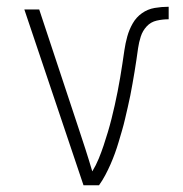

<svg xmlns="http://www.w3.org/2000/svg" viewBox="-20 -548 540 568"><path d="M227 0 52 -520H96L211 -173Q222 -140 232.5 -107.5Q243 -75 253 -41Q264 -59 272 -78.5Q280 -98 286.5 -117.5Q293 -137 299 -157Q305 -177 310 -197Q315 -217 319.5 -237Q324 -257 328 -277.5Q332 -298 335.5 -318.5Q339 -339 342 -359Q345 -379 348 -399.5Q351 -420 356.5 -440Q362 -460 372.5 -478.5Q383 -497 400 -509Q417 -521 437.5 -524.5Q458 -528 479 -528V-491Q461 -491 443.5 -487Q426 -483 414 -470Q402 -457 396.5 -440Q391 -423 388.5 -405.5Q386 -388 383.5 -370.5Q381 -353 378 -335.5Q375 -318 372 -300.5Q369 -283 365.5 -265.5Q362 -248 358 -231Q354 -214 350 -196.5Q346 -179 341 -162Q336 -145 331 -128Q326 -111 320 -94.5Q314 -78 307 -62Q300 -46 291.5 -30Q283 -14 273 0Z"/></svg>

Font: Iosevka SS18 Extralight
Style: Regular
Weight: 200
Monospace: yes
Designer: Belleve Invis
Foundry: Belleve Invis
Version: Version 25.1.1; ttfautohint (v1.8.4)